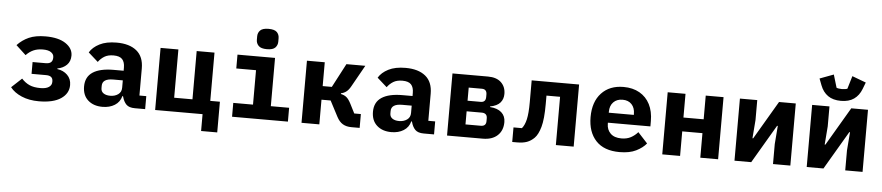

<svg xmlns="http://www.w3.org/2000/svg" viewBox="-48 -1116 7296 1589"><g transform="rotate(5 3600.0 -321.0)"><path d="M289 12Q208 12 146 -14.5Q84 -41 51 -84L136 -163Q166 -130 202 -114Q238 -98 293 -98Q339 -98 363 -114Q387 -130 387 -157V-163Q387 -209 331 -209H210V-307H318Q350 -307 363.5 -320.5Q377 -334 377 -357V-363Q377 -386 354.5 -402Q332 -418 286 -418Q242 -418 209 -403.5Q176 -389 147 -359L65 -435Q106 -479 161 -503.5Q216 -528 299 -528Q407 -528 466.5 -488Q526 -448 526 -388Q526 -340 496.5 -310.5Q467 -281 419 -272V-267Q470 -260 503 -227.5Q536 -195 536 -144Q536 -74 472.5 -31Q409 12 289 12Z M1087 0Q1038 0 1015.5 -22.5Q993 -45 982 -85L980 -91H975Q962 -41 919.5 -14.5Q877 12 818 12Q743 12 697.5 -29Q652 -70 652 -143Q652 -223 711.5 -262Q771 -301 884 -301H967V-327Q967 -373 945.5 -396.5Q924 -420 873 -420Q827 -420 797.5 -402Q768 -384 747 -355L666 -427Q692 -471 748 -499.5Q804 -528 890 -528Q996 -528 1055.5 -479.5Q1115 -431 1115 -333V-108H1172V0ZM874 -85Q913 -85 940 -104.5Q967 -124 967 -160V-221H888Q797 -221 797 -161V-141Q797 -114 818 -99.5Q839 -85 874 -85Z M1649 0H1255V-516H1403V-115H1555V-516H1703V-115H1783V140H1649Z M2132 -582Q2083 -582 2063 -602.5Q2043 -623 2043 -652V-681Q2043 -711 2063 -731Q2083 -751 2132 -751Q2182 -751 2201.5 -731Q2221 -711 2221 -681V-652Q2221 -623 2201.5 -602.5Q2182 -582 2132 -582ZM1894 -115H2058V-401H1894V-516H2206V-115H2358V0H1894Z M2471 -516H2619V-318H2695L2799 -516H2956L2856 -338Q2839 -307 2819.5 -292Q2800 -277 2775 -272V-266Q2804 -260 2822.5 -244.5Q2841 -229 2860 -192L2899 -115H2954V0H2885Q2843 0 2813.5 -17.5Q2784 -35 2763 -75L2695 -205H2619V0H2471Z M3487 0Q3438 0 3415.5 -22.5Q3393 -45 3382 -85L3380 -91H3375Q3362 -41 3319.5 -14.5Q3277 12 3218 12Q3143 12 3097.5 -29Q3052 -70 3052 -143Q3052 -223 3111.5 -262Q3171 -301 3284 -301H3367V-327Q3367 -373 3345.5 -396.5Q3324 -420 3273 -420Q3227 -420 3197.5 -402Q3168 -384 3147 -355L3066 -427Q3092 -471 3148 -499.5Q3204 -528 3290 -528Q3396 -528 3455.5 -479.5Q3515 -431 3515 -333V-108H3572V0ZM3274 -85Q3313 -85 3340 -104.5Q3367 -124 3367 -160V-221H3288Q3197 -221 3197 -161V-141Q3197 -114 3218 -99.5Q3239 -85 3274 -85Z M3680 -516H3975Q4047 -516 4085 -479.5Q4123 -443 4123 -384Q4123 -341 4097.5 -311.5Q4072 -282 4014 -271V-266Q4076 -262 4109.5 -232Q4143 -202 4143 -152Q4143 -82 4099 -41Q4055 0 3977 0H3680ZM3933 -302Q3975 -302 3975 -346V-367Q3975 -411 3933 -411H3824V-302ZM3951 -105Q3995 -105 3995 -147V-171Q3995 -193 3983 -203.5Q3971 -214 3951 -214H3824V-105Z M4222 -115H4292Q4315 -142 4326.5 -192Q4338 -242 4338 -335V-516H4732V0H4584V-401H4471V-331Q4471 -205 4452.5 -140Q4434 -75 4405 -46Q4377 -18 4344 -6Q4311 6 4263 6H4222Z M5114 12Q4984 12 4917 -60Q4850 -132 4850 -256Q4850 -383 4917.5 -455.5Q4985 -528 5101 -528Q5178 -528 5234 -496Q5290 -464 5320 -405.5Q5350 -347 5350 -266V-222H4997V-213Q4997 -164 5028.5 -133Q5060 -102 5119 -102Q5165 -102 5198 -120Q5231 -138 5255 -166L5335 -79Q5305 -42 5251 -15Q5197 12 5114 12ZM5102 -422Q5054 -422 5025.5 -392.5Q4997 -363 4997 -313V-305H5205V-313Q5205 -363 5177.5 -392.5Q5150 -422 5102 -422Z M5468 -516H5616V-319H5784V-516H5932V0H5784V-204H5616V0H5468Z M6068 0V-516H6212V-350L6200 -198H6206L6236 -249L6393 -516H6532V0H6388V-166L6400 -318H6394L6391 -313L6207 0Z M6668 0V-516H6812V-350L6800 -198H6806L6836 -249L6993 -516H7132V0H6988V-166L7000 -318H6994L6991 -313L6807 0ZM6902 -570Q6836 -570 6794 -599.5Q6752 -629 6731 -684L6710 -739L6825 -782L6857 -675Q6863 -672 6876 -670Q6889 -668 6902 -668Q6915 -668 6928 -670Q6941 -672 6947 -675L6979 -782L7094 -739L7073 -684Q7052 -629 7010 -599.5Q6968 -570 6902 -570Z"/></g></svg>

Font: Lilex Nerd Font
Style: Bold
Weight: 700
Designer: Mike Abbink, Paul van der Laan, Pieter van Rosmalen, Mikhael Khrustik
Foundry: Mikhael Khrustik
Version: Version 2.400; ttfautohint (v1.8.4.7-5d5b);Nerd Fonts 3.3.0